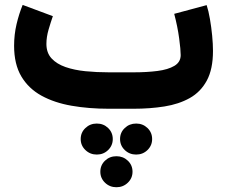

<svg xmlns="http://www.w3.org/2000/svg" viewBox="-20 -452 944 798"><path d="M612.3 126Q612.3 152.8 593 171.6Q573.7 190.4 545.9 190.4Q518.1 190.4 498.5 171.6Q479 152.8 479 126Q479 98.6 498.5 80.1Q518.1 61.5 545.9 61.5Q573.7 61.5 593 80.1Q612.3 98.6 612.3 126ZM448.7 126Q448.7 152.8 429.4 171.6Q410.2 190.4 382.3 190.4Q354.5 190.4 335 171.6Q315.4 152.8 315.4 126Q315.4 98.6 335 80.1Q354.5 61.5 382.3 61.5Q410.2 61.5 429.4 80.1Q448.7 98.6 448.7 126ZM530.8 261.7Q530.8 288.6 511.2 307.4Q491.7 326.2 463.9 326.2Q436 326.2 416.5 307.4Q397 288.6 397 261.7Q397 234.4 416.5 215.8Q436 197.3 463.9 197.3Q491.7 197.3 511.2 215.8Q530.8 234.4 530.8 261.7ZM535.2 0H432.1Q349.1 0 277.6 -12.5Q206.1 -24.9 152.3 -54.4Q98.6 -84 68.6 -134.5Q38.6 -185.1 38.6 -261.7Q38.6 -308.1 48.8 -351.6Q59.1 -395 74.2 -431.6L199.7 -384.8Q191.4 -361.3 182.1 -329.8Q172.9 -298.3 172.9 -269.5Q172.9 -232.4 194.3 -209.2Q215.8 -186 252.4 -173.3Q289.1 -160.6 335.4 -156Q381.8 -151.4 432.1 -151.4H536.6Q589.8 -151.4 634 -157Q678.2 -162.6 704.6 -178.2Q731 -193.8 731 -223.1Q731 -245.1 724.6 -292.7Q718.3 -340.3 704.1 -394.5L838.9 -430.7Q846.7 -407.2 852.5 -373.3Q858.4 -339.4 861.8 -304Q865.2 -268.6 865.2 -240.2Q865.2 -164.6 839.6 -117.2Q814 -69.8 768.6 -44.4Q723.1 -19 663.3 -9.5Q603.5 0 535.2 0Z"/></svg>

Font: Vazirmatn RD Black
Style: Regular
Weight: 900
Designer: Saber Rastikerdar
Foundry: Saber Rastikerdar
Version: Version 32.102